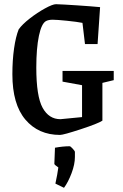

<svg xmlns="http://www.w3.org/2000/svg" viewBox="-20 -633 584 915"><path d="M39 -279Q39 -346 47 -402Q55 -458 69 -493Q86 -517 122 -545Q158 -573 194.5 -593Q231 -613 247 -613Q280 -612 347.5 -607.5Q415 -603 457 -599L445 -423H385L373 -524Q348 -529 299.5 -534Q251 -539 231 -539Q212 -539 200 -533Q178 -522 165.5 -462.5Q153 -403 153 -311Q153 -174 183 -119.5Q213 -65 268 -65L371 -75V-227L278 -244V-295H522V-251L468 -238V-58Q447 -44 364.5 -17Q282 10 266 10Q163 10 101 -63Q39 -136 39 -279ZM244 242Q254 196 258 165Q239 152 239 148L242 71Q280 64 312 64Q316 64 326.5 75.5Q337 87 337 91V115Q337 150 321 192.5Q305 235 285 262Z"/></svg>

Font: Grenze Medium
Style: Regular
Weight: 500
Designer: Renata Polastri
Foundry: Omnibus-Type
Version: Version 1.002; ttfautohint (v1.8)